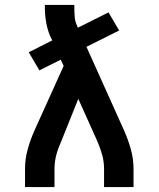

<svg xmlns="http://www.w3.org/2000/svg" viewBox="-20 -755 640 775"><path d="M81 0V-74Q81 -114 92 -153Q103 -192 119 -228L237 -489L225 -514L139 -471L96 -544L191 -592L183 -608Q171 -636 166 -666.5Q161 -697 161 -728V-735H280V-728Q280 -708 281.5 -687.5Q283 -667 292 -649L294 -643L418 -705L461 -632L329 -566L481 -228Q497 -192 508 -153Q519 -114 519 -74V0H400V-74Q400 -103 392 -131.5Q384 -160 372 -187L296 -356L229 -189Q223 -175 217.5 -161Q212 -147 208 -132.5Q204 -118 202 -103Q200 -88 200 -74V0Z"/></svg>

Font: Iosevka Curly Extended
Style: Bold
Weight: 700
Width: 7
Monospace: yes
Designer: Belleve Invis
Foundry: Belleve Invis
Version: Version 11.1.0; ttfautohint (v1.8.3)